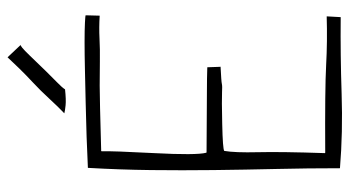

<svg xmlns="http://www.w3.org/2000/svg" viewBox="-234 -714 948 521"><g transform="rotate(-90 240.5 -453.0)"><path d="M87 -45 86 -46Q90 -165 88.5 -227.5Q87 -290 92 -319Q97 -323 165 -324.5Q233 -326 250.5 -325Q268 -324 274 -325.5Q280 -327 321 -329Q320 -326 320 -335.5Q320 -345 319 -364V-365Q288 -366 257 -366Q226 -366 88 -367L87 -368Q80 -395 86 -509Q92 -623 91 -652L92 -653H95Q236 -657 269 -657Q302 -657 335 -656.5Q368 -656 397.5 -657.5Q427 -659 459 -657L460 -695Q460 -696 440 -697Q420 -698 387 -698Q354 -698 311 -697Q268 -696 222 -695Q176 -694 130.5 -692.5Q85 -691 46 -689Q41 -603 40 -518Q39 -433 40 -348Q41 -263 43 -177.5Q45 -92 45 -5Q142 3 247.5 -0.5Q353 -4 455 -3L457 -39V-41Q389 -39 325 -42.5Q261 -46 87 -45ZM259 -751Q231 -748 216 -749.5Q201 -751 194 -753Q211 -769 233.5 -793.5Q256 -818 277 -837.5Q298 -857 316 -875.5Q334 -894 346 -907L380 -871Q378 -875 351.5 -847.5Q325 -820 308 -802.5Q291 -785 277.5 -772Q264 -759 259 -751Z"/></g></svg>

Font: Londrina Solid Thin
Style: Regular
Weight: 250
Designer: Marcelo Magalhaes
Foundry: Marcelo Magalhães
Version: Version 1.002